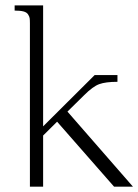

<svg xmlns="http://www.w3.org/2000/svg" viewBox="-20 -704 521 724"><path d="M481.4 0H410.2L195.3 -245.1L142.6 -192.9V0H92.8V-616.2Q92.8 -629.4 91.8 -635.7Q90.8 -642.1 85.7 -649.9Q80.6 -657.7 68.4 -660.9Q56.2 -664.1 35.2 -664.1Q35.2 -664.1 35.2 -683.6H142.6V-227.5L336.9 -420.9H422.9V-395.5Q378.4 -395.5 354.2 -386.7Q330.1 -377.9 297.9 -345.7L234.4 -283.2Z"/></svg>

Font: Buda Light
Style: Regular
Weight: 300
Version: Version 1.003